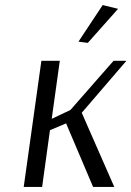

<svg xmlns="http://www.w3.org/2000/svg" viewBox="-20 -741 521 761"><path d="M448 -706 328 -571 291 -576 387 -721ZM144 -500H217L185 -270L259 -305L430 -500H481L304 -294L433 0H349L242 -252L178 -225L147 0H74Z"/></svg>

Font: Arsenal SC
Style: Italic
Weight: 400
Italic angle: -9.10001°
Designer: Andrij Shevchenko
Foundry: Stairsfor
Version: Version 2.001; ttfautohint (v1.8.4.7-5d5b)